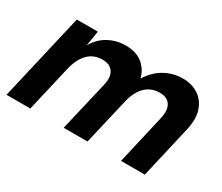

<svg xmlns="http://www.w3.org/2000/svg" viewBox="-93 -734 1108 957"><g transform="rotate(30 461.0 -255.0)"><path d="M6 0 122 -500H243L229 -413Q256 -461 301 -485.5Q346 -510 399 -510Q460 -510 496 -480.5Q532 -451 544 -404Q577 -457 625 -483.5Q673 -510 728 -510Q779 -510 817 -485.5Q855 -461 871 -414Q887 -367 871 -299L802 0H665L731 -286Q742 -335 724.5 -363Q707 -391 663 -391Q614 -391 581 -358.5Q548 -326 534 -265L472 0H335L402 -286Q414 -335 395.5 -363Q377 -391 335 -391Q282 -391 249.5 -356.5Q217 -322 203 -258L143 0Z"/></g></svg>

Font: Prodigy Sans SemiBold
Style: Italic
Weight: 600
Italic angle: -13°
Designer: Wei Huang
Foundry: Wei Huang
Version: Version 1.003; ttfautohint (v1.8.3)